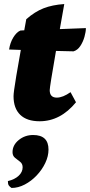

<svg xmlns="http://www.w3.org/2000/svg" viewBox="-20 -588 445 950"><path d="M176 12Q113 12 80 -20Q47 -52 47 -112Q47 -122 50 -144Q53 -166 60.5 -212Q68 -258 83 -341L25 -343Q30 -377 46 -403Q62 -429 81 -437L100 -438Q105 -463 110 -493Q152 -530 195.5 -547Q239 -564 298 -568Q286 -501 276 -444L405 -449Q405 -431 398 -406Q391 -381 377.5 -360.5Q364 -340 344 -334L257 -336Q226 -158 226 -142Q226 -105 261 -105Q291 -105 329 -132L356 -82Q279 12 176 12ZM37 342Q28 336 23.5 329.5Q19 323 19 308Q53 300 72.5 281.5Q92 263 92 240Q92 222 79.5 212.5Q67 203 54.5 193Q42 183 42 165Q42 130 72.5 105Q103 80 144 80Q220 80 220 152Q220 185 204 218.5Q188 252 161.5 280Q135 308 102.5 325Q70 342 37 342Z"/></svg>

Font: Petrona Black
Style: Italic
Weight: 900
Italic angle: -9°
Designer: Ringo R. Seeber
Foundry: Ringo R. Seeber
Version: Version 2.001; ttfautohint (v1.8.3)